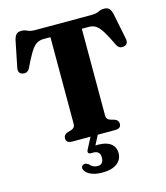

<svg xmlns="http://www.w3.org/2000/svg" viewBox="-134 -819 991 1146"><g transform="rotate(-15 361.5 -246.0)"><path d="M190.5 -700H532.5Q564 -700 581 -708.5Q598 -717 616.5 -717Q637 -717 647.5 -707Q658 -697 664 -673.5L697 -510Q703.5 -474 673 -468.5Q644.5 -462.5 630.5 -490Q603 -548.5 583.2 -580Q563.5 -611.5 545 -623.5Q526.5 -635.5 501.5 -635.5H458.5V-98Q458.5 -75.5 483.5 -67L507 -60.5Q531 -52 531 -29Q531 0 494 0H229Q192 0 192 -29Q192 -52 216 -60.5L239.5 -67Q264.5 -75.5 264.5 -98V-635.5H221.5Q197 -635.5 178.2 -623.5Q159.5 -611.5 139.8 -580Q120 -548.5 92.5 -490Q78.5 -462.5 50 -468.5Q19.5 -474 26 -510L59 -673.5Q65 -697 75.5 -707Q86 -717 106.5 -717Q125 -717 142 -708.5Q159 -700 190.5 -700ZM345.5 -6.5H390L356.5 58.5Q364 58 373.5 58Q424 58 451.2 79.2Q478.5 100.5 478.5 137.5Q478.5 177.5 446.5 201.5Q414.5 225.5 356 225.5Q307 225.5 277.5 209Q248 192.5 245 170.5Q244.5 161 250.5 154.8Q256.5 148.5 265 148Q272.5 147.5 278.2 150.5Q284 153.5 290.5 157.5Q308.5 180.5 338.5 180.5Q375 180.5 375 136.5Q375 96 333 96H318.5Q306 96 302.8 88.8Q299.5 81.5 305 71Z"/></g></svg>

Font: Fraunces 9pt S000
Style: Bold
Weight: 700
Version: Version 1.000; ttfautohint (v1.8.3)